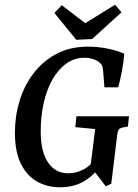

<svg xmlns="http://www.w3.org/2000/svg" viewBox="-20 -780 582 811"><path d="M233 11Q178 11 135 -14Q92 -39 67.5 -90Q43 -141 43 -220Q43 -289 62.5 -353.5Q82 -418 121.5 -470Q161 -522 218.5 -552.5Q276 -583 352 -583Q392 -583 433 -575Q474 -567 505 -553Q502 -517 495 -479.5Q488 -442 479 -411H421L416 -476Q415 -492 412 -500.5Q409 -509 397 -519Q387 -526 371.5 -531Q356 -536 337 -536Q294 -536 260 -511.5Q226 -487 201.5 -444Q177 -401 164.5 -344.5Q152 -288 152 -225Q152 -139 183 -93.5Q214 -48 269 -48Q302 -48 334 -65Q366 -82 387 -117L408 -85Q379 -41 336 -15Q293 11 233 11ZM427 7 376 -59H360L382 -235L298 -243L303 -289H525L520 -245L500 -242Q487 -239 482 -233Q477 -227 475 -209L450 -4ZM493 -728 369 -615 302 -612 210 -725 241 -758 340 -682 466 -760Z"/></svg>

Font: Yrsa Medium
Style: Italic
Weight: 500
Italic angle: -7.10001°
Designer: Anna Giedrys (Yrsa+Rasa design), David Brezina (Yrsa art-direction, Rasa art-direction, design)
Foundry: Rosetta Type Foundry
Version: Version 2.004